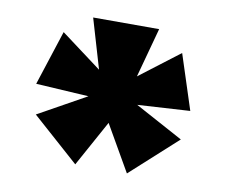

<svg xmlns="http://www.w3.org/2000/svg" viewBox="-62 -872 776 659"><g transform="rotate(10 326.0 -542.5)"><path d="M413 -527 596 -538 534 -729 395 -623 442 -796H212L263 -623L121 -729L59 -538L243 -527L76 -434L239 -289L327 -449L419 -289L581 -436Z"/></g></svg>

Font: Mattone Black
Style: Regular
Weight: 900
Width: 6
Designer: Nunzio Mazzaferro
Foundry: Collletttivo
Version: Version 2.000;Glyphs 3.2 (3217)